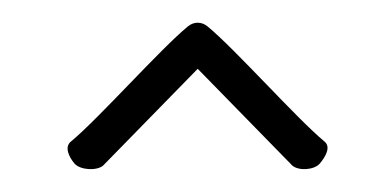

<svg xmlns="http://www.w3.org/2000/svg" viewBox="-20 -480 327 168"><path d="M144.4 -456.9C119.9 -436.7 66.4 -376.3 42 -356.1C36.2 -351.3 40.3 -342.7 45.1 -337C49.9 -331.2 64.5 -330.3 70.2 -335.1L153 -419.8L235.8 -335.1C241.5 -330.3 255.1 -331.2 259.9 -337C264.7 -342.7 269.8 -351.3 264 -356.1C239.6 -376.3 186.1 -436.7 161.6 -456.9C156.4 -461.2 149.6 -461.2 144.4 -456.9Z"/></svg>

Font: LetsTrace
Style: basic
Weight: 500
Version: Version 002.000